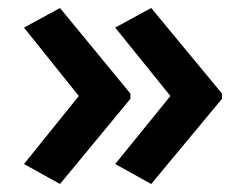

<svg xmlns="http://www.w3.org/2000/svg" viewBox="-20 -510 615 480"><path d="M535 -263 358 -50 268 -100 406 -270 268 -441 358 -490 535 -276ZM306 -263 130 -50 40 -100 177 -270 40 -441 130 -490 306 -276Z"/></svg>

Font: Noto Sans Sinhala UI SemiBold
Style: Regular
Weight: 600
Designer: Jelle Bosma - Monotype Design Team
Foundry: Monotype Imaging Inc.
Version: Version 2.006; ttfautohint (v1.8.4.7-5d5b)